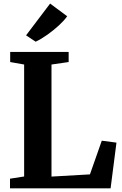

<svg xmlns="http://www.w3.org/2000/svg" viewBox="-20 -1026 666 1046"><path d="M111.5 -64.5V-674.5L35.5 -688V-743H354V-688L260.5 -674.5V-64L470 -76L534.5 -259.5L614.5 -249L582.5 0H34.5V-52.5ZM174.5 -799H174L122 -833.5L253 -1006.5L346 -937.5Q330.5 -915 301.5 -888.2Q272.5 -861.5 238.5 -837.2Q204.5 -813 174.5 -799Z"/></svg>

Font: Merriweather Text Regular
Style: Bold
Weight: 700
Designer: Eben Sorkin
Foundry: Eben Sorkin
Version: Version 2.100; ttfautohint (v1.7.19-72a1) -l 8 -r 50 -G 200 